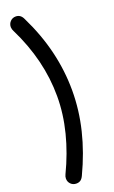

<svg xmlns="http://www.w3.org/2000/svg" viewBox="-191 -822 649 1096"><g transform="rotate(-20 133.5 -273.5)"><path d="M68 234Q48 234 34.5 220.5Q21 207 21 187Q21 175 27 163Q79 55 107 -55Q135 -165 135 -273Q135 -492 28 -708Q22 -718 21 -733Q21 -753 34.5 -767Q48 -781 68 -781Q98 -781 112 -749Q170 -631 198.5 -512.5Q227 -394 227 -274Q227 -155 198 -36Q169 83 112 203Q104 220 93.5 227Q83 234 68 234Z"/></g></svg>

Font: Comfortaa SemiBold
Style: Regular
Weight: 600
Designer: Johan Aakerlund
Foundry: Johan Aakerlund
Version: Version 3.104; ttfautohint (v1.8.1.43-b0c9)